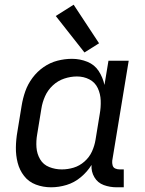

<svg xmlns="http://www.w3.org/2000/svg" viewBox="-20 -788 616 816"><path d="M197 8Q230 8 263 -2Q296 -12 323.5 -35Q351 -58 369 -87Q367 -59 381 -35Q395 -11 421 -1.5Q447 8 476 8H506V-68H489Q478 -68 469.5 -72Q461 -76 458.5 -85.5Q456 -95 457 -105L527 -530H441L424 -427Q417 -459 399.5 -486Q382 -513 351 -525.5Q320 -538 286 -538Q255 -538 224 -530Q193 -522 165.5 -503Q138 -484 118 -457Q98 -430 87.5 -400Q77 -370 72 -339L54 -229Q48 -195 47.5 -161.5Q47 -128 55 -96.5Q63 -65 82.5 -40Q102 -15 132.5 -3.5Q163 8 197 8ZM242 -68Q215 -68 189.5 -78Q164 -88 150.5 -111Q137 -134 135 -161.5Q133 -189 138 -217L156 -327Q160 -353 171.5 -379Q183 -405 204.5 -425Q226 -445 253 -454Q280 -463 307 -463Q336 -463 360 -450.5Q384 -438 395.5 -413.5Q407 -389 408 -360.5Q409 -332 404 -304L386 -194Q382 -169 371 -144.5Q360 -120 339 -101.5Q318 -83 293 -75.5Q268 -68 243 -68ZM339 -565 401 -604 293 -768 217 -720Z"/></svg>

Font: Iosevka Sparkle
Style: Italic
Weight: 400
Italic angle: -9°
Designer: Belleve Invis
Foundry: Belleve Invis
Version: Version 4.5.0; ttfautohint (v1.8.3)